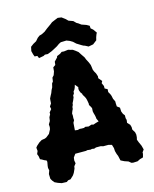

<svg xmlns="http://www.w3.org/2000/svg" viewBox="-133 -951 841 1049"><g transform="rotate(-15 287.0 -426.5)"><path d="M112 13 84 12 64 5 47 -3 37 -15 30 -27 29 -54 36 -73 33 -88 34 -99 38 -121 36 -129 24 -134 12 -141 3 -145 0 -163 -5 -176 2 -192 0 -211 7 -220 24 -235 39 -244 58 -247 67 -251 86 -266 98 -289 100 -301 99 -316 109 -333 112 -353 120 -368V-378L133 -394L130 -409L140 -424L141 -440L142 -451L150 -467L156 -478L162 -494L169 -507L174 -528L181 -537L184 -558L194 -569L201 -589L203 -611L217 -621L219 -639L237 -658L239 -665L258 -673L269 -681L282 -680L306 -683L319 -679L331 -676L344 -667L358 -656L371 -636L382 -620L388 -605L397 -588L404 -571L406 -559L408 -543L413 -531L420 -519L426 -501L425 -490L442 -470L436 -459L444 -441V-427L459 -419L458 -403L466 -389L470 -379L474 -360L482 -344V-331L483 -315L498 -304L499 -282L505 -267L513 -257V-240L516 -230L514 -214L528 -199L532 -185V-171L543 -153L546 -139L545 -124L542 -111L548 -95L558 -73L564 -50L554 -36V-28L549 -9L531 -4L515 4L490 5L480 3L467 -8L446 -15L426 -25L420 -52L415 -64L410 -82L409 -99L403 -119L385 -124H371H355L342 -128H335H315L304 -124L292 -126L284 -124L265 -126L258 -124H241H230H216H197L184 -106L182 -90L185 -73L174 -59L172 -47L162 -25L154 -13L136 4L122 6ZM244 -246 255 -249 267 -248H280L287 -252L306 -249L324 -255L334 -252L348 -257L366 -262L358 -279L357 -289L355 -299L351 -313L349 -323L350 -341L345 -351L338 -362L339 -368L337 -381L335 -391L332 -402L328 -410L319 -425L318 -431L311 -440L306 -453L305 -462L307 -471L292 -489L288 -475L283 -464L276 -455L275 -444L268 -434V-425L261 -408L254 -394L253 -385L248 -375L247 -364L242 -354L237 -341L238 -328L237 -315L238 -303L231 -290L230 -277L229 -262L228 -248ZM141 -680 135 -694 120 -695 115 -708 110 -728 115 -751 131 -763 149 -773 163 -789 175 -798 189 -802 207 -811 226 -826 250 -843 260 -851 279 -859 296 -866 317 -863 337 -848 349 -836 374 -827 388 -813 397 -808 412 -797 438 -788 454 -779 455 -764 467 -754 482 -733 477 -723 472 -709 468 -693 451 -680 446 -676 419 -671 400 -681 393 -683 384 -688 358 -704 343 -718 328 -727 310 -734 278 -733 266 -727 252 -717 226 -703 216 -698 193 -689 177 -690 168 -685Z"/></g></svg>

Font: Winky Rough SemiBold
Style: Regular
Weight: 600
Designer: Simon Atzbach
Foundry: typofactur
Version: Version 1.206; ttfautohint (v1.8.4.7-5d5b)